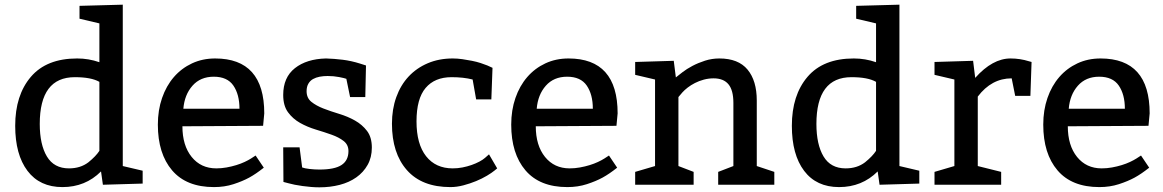

<svg xmlns="http://www.w3.org/2000/svg" viewBox="-20 -790 4971 821"><path d="M505 -770V-80L590 -60V-5L420 0L412 -57Q345 10 247 10Q150 10 97.5 -59.5Q45 -129 45 -252Q45 -383 112 -461.5Q179 -540 310 -540Q359 -540 405 -524V-690L320 -710V-765ZM405 -145V-440Q370 -460 300 -460Q150 -460 150 -260Q150 -172 180.5 -121Q211 -70 275 -70Q324 -70 358 -96Q390 -122 405 -145Z M1105 -252 760 -250Q760 -168 799.5 -119Q839 -70 905 -70Q927 -70 949 -74Q971 -78 990.5 -84Q1010 -90 1026 -97.5Q1042 -105 1053 -112L1073 -125L1108 -73Q1074 -46 1045.5 -30.5Q1017 -15 978.5 -2.5Q940 10 895 10Q777 10 716 -61.5Q655 -133 655 -257Q655 -319 673 -371Q691 -423 723.5 -460.5Q756 -498 801 -519Q846 -540 900 -540Q1110 -540 1110 -305ZM764 -325H1004Q1004 -386 978 -424Q952 -462 894 -462Q837 -462 803 -423.5Q769 -385 764 -325Z M1191 -160H1261L1272 -74Q1282 -70 1303.5 -67.5Q1325 -65 1346 -65Q1411 -65 1440.5 -84.5Q1470 -104 1470 -144Q1470 -171 1449.5 -187Q1429 -203 1398 -214Q1367 -225 1330.5 -236Q1294 -247 1263 -264.5Q1232 -282 1211.5 -310Q1191 -338 1191 -384Q1191 -459 1241 -498.5Q1291 -538 1374 -540Q1409 -539 1445.5 -534.5Q1482 -530 1520 -518L1545 -510L1542 -375H1477L1461 -453Q1453 -456 1430 -460.5Q1407 -465 1381 -465Q1363 -465 1347 -462Q1331 -459 1318.5 -452Q1306 -445 1298.5 -432Q1291 -419 1291 -400Q1291 -371 1311.5 -354.5Q1332 -338 1363 -326Q1394 -314 1430.5 -303Q1467 -292 1498 -274.5Q1529 -257 1549.5 -230Q1570 -203 1570 -159Q1570 -117 1552 -85Q1534 -53 1503.5 -31.5Q1473 -10 1432.5 0.5Q1392 11 1346 11Q1329 11 1310.5 9.5Q1292 8 1274 5.5Q1256 3 1240.5 0Q1225 -3 1215 -6L1192 -12Z M2081 -365H2016L2001 -450Q1962 -460 1911 -460Q1839 -460 1800 -414Q1761 -368 1761 -271Q1761 -174 1802 -122Q1843 -70 1916 -70Q1937 -70 1957.5 -74Q1978 -78 1996.5 -84.5Q2015 -91 2030 -99Q2045 -107 2054 -115L2071 -130L2106 -70L2095 -61Q2083 -51 2062 -38.5Q2041 -26 2015.5 -15.5Q1990 -5 1961.5 2.5Q1933 10 1906 10Q1784 10 1720 -62.5Q1656 -135 1656 -261Q1656 -323 1674.5 -374.5Q1693 -426 1727 -462.5Q1761 -499 1809 -519.5Q1857 -540 1916 -540Q1936 -540 1957 -537Q1978 -534 1998 -530Q2018 -526 2035 -520.5Q2052 -515 2064 -510L2086 -500Z M2616 -252 2271 -250Q2271 -168 2310.5 -119Q2350 -70 2416 -70Q2438 -70 2460 -74Q2482 -78 2501.5 -84Q2521 -90 2537 -97.5Q2553 -105 2564 -112L2584 -125L2619 -73Q2585 -46 2556.5 -30.5Q2528 -15 2489.5 -2.5Q2451 10 2406 10Q2288 10 2227 -61.5Q2166 -133 2166 -257Q2166 -319 2184 -371Q2202 -423 2234.5 -460.5Q2267 -498 2312 -519Q2357 -540 2411 -540Q2621 -540 2621 -305ZM2275 -325H2515Q2515 -386 2489 -424Q2463 -462 2405 -462Q2348 -462 2314 -423.5Q2280 -385 2275 -325Z M2861 -530 2870 -459Q2880 -467 2898 -481Q2916 -495 2940.5 -508Q2965 -521 2994.5 -530.5Q3024 -540 3056 -540Q3137 -540 3176.5 -492.5Q3216 -445 3216 -360V-80L3291 -55V0H3051V-55L3116 -80V-350Q3116 -404 3095 -429.5Q3074 -455 3031 -455Q3010 -455 2989.5 -449.5Q2969 -444 2951.5 -435Q2934 -426 2920.5 -415.5Q2907 -405 2898 -395L2881 -375V-80L2946 -55V0H2696V-55L2781 -80V-450L2696 -470V-525Z M3826 -770V-80L3911 -60V-5L3741 0L3733 -57Q3666 10 3568 10Q3471 10 3418.5 -59.5Q3366 -129 3366 -252Q3366 -383 3433 -461.5Q3500 -540 3631 -540Q3680 -540 3726 -524V-690L3641 -710V-765ZM3726 -145V-440Q3691 -460 3621 -460Q3471 -460 3471 -260Q3471 -172 3501.5 -121Q3532 -70 3596 -70Q3645 -70 3679 -96Q3711 -122 3726 -145Z M4141 -530 4150 -457Q4224 -540 4301 -540Q4342 -540 4380 -528L4391 -525L4386 -380H4321L4306 -455Q4220 -455 4161 -377V-80L4261 -55V0H3976V-55L4061 -80V-450L3976 -470V-525Z M4891 -252 4546 -250Q4546 -168 4585.5 -119Q4625 -70 4691 -70Q4713 -70 4735 -74Q4757 -78 4776.5 -84Q4796 -90 4812 -97.5Q4828 -105 4839 -112L4859 -125L4894 -73Q4860 -46 4831.5 -30.5Q4803 -15 4764.5 -2.5Q4726 10 4681 10Q4563 10 4502 -61.5Q4441 -133 4441 -257Q4441 -319 4459 -371Q4477 -423 4509.5 -460.5Q4542 -498 4587 -519Q4632 -540 4686 -540Q4896 -540 4896 -305ZM4550 -325H4790Q4790 -386 4764 -424Q4738 -462 4680 -462Q4623 -462 4589 -423.5Q4555 -385 4550 -325Z"/></svg>

Font: Bitter
Style: Regular
Weight: 400
Designer: Sol Matas
Foundry: Sol Matas
Version: Version 1.001